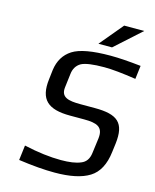

<svg xmlns="http://www.w3.org/2000/svg" viewBox="-124 -914 816 1008"><g transform="rotate(15 284.5 -410.0)"><path d="M387 -372H309C243 -372 201 -381 208 -437L217 -511C220 -540 233 -561 255 -574C277 -586 319 -592 381 -592C423 -592 480 -586 553 -575L562 -648C498 -655 443 -659 396 -659C299 -659 230 -647 191 -622C152 -597 129 -559 122 -508L116 -456C102 -343 151 -300 272 -300H348C418 -300 454 -287 447 -224L436 -140C432 -109 418 -88 392 -78C366 -67 331 -62 285 -62C227 -62 160 -70 84 -87L74 -6C151 5 216 10 270 10C353 10 416 -3 459 -30C501 -56 527 -104 535 -173L541 -220C555 -336 511 -372 387 -372ZM533 -830H424L318 -703H392Z"/></g></svg>

Font: Gamestation Text
Style: Italic
Weight: 400
Designer: Jonas Hecksher
Foundry: Jonas Hecksher, Playtypeª, e-types AS
Version: Version 1.003